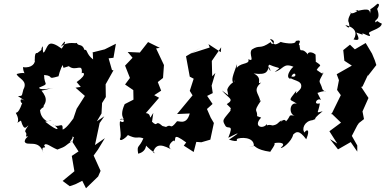

<svg xmlns="http://www.w3.org/2000/svg" viewBox="-20 -778 2062 1027"><path d="M375 -45 368 -18 400 32 364 56 378 138 315 190 353 218 382 208 420 189 440 229 505 166 518 136 481 54 504 22 541 -39 488 -2 513 -120 538 -156 498 -129 523 -171 526 -227 546 -259 545 -327 587 -402 579 -403 561 -466 587 -469 600 -544 540 -514 472 -497 476 -499 478 -460C439 -490 449 -516 432 -511C419 -549 398 -527 390 -550C394 -540 344 -562 305 -528C332 -572 337 -558 310 -518C242 -568 238 -533 233 -530C210 -481 209 -491 209 -531C191 -507 218 -521 179 -494C156 -502 173 -412 164 -461C174 -443 150 -411 103 -419C107 -358 138 -402 69 -382C76 -358 132 -348 105 -299C95 -265 103 -265 76 -264L112 -240C76 -262 94 -219 99 -228C74 -153 60 -185 66 -171C97 -117 48 -109 92 -133C110 -70 122 -103 132 -107C96 -57 129 -84 119 -48C145 -51 114 -45 112 -21C121 9 191 -39 212 42C193 -10 236 25 216 0C225 -19 249 7 287 22C340 3 323 3 369 -25C324 -1 396 -49 355 -50ZM348 -424C386 -392 424 -447 417 -384C418 -395 457 -386 390 -339L412 -313L384 -309L434 -265L390 -196L372 -143C375 -150 338 -91 315 -85C318 -135 291 -84 260 -116C305 -86 297 -67 222 -127C270 -139 261 -131 233 -130C253 -121 193 -134 194 -197C239 -205 193 -236 189 -183C231 -226 237 -250 202 -293L266 -308C257 -305 186 -293 190 -310C248 -334 215 -320 216 -377C275 -372 224 -350 293 -370C299 -396 315 -444 328 -436C360 -454 301 -457 320 -415Z M849 -104C806 -143 829 -90 790 -130C790 -130 790 -94 800 -174C768 -121 799 -170 760 -173L831 -255L805 -269L842 -293L824 -339L852 -361L857 -430L815 -519L835 -522C814 -532 793 -543 772 -553L728 -497L663 -500L689 -469L649 -427L675 -361L649 -326L693 -296L694 -245L647 -221C608 -135 670 -143 620 -138C645 -157 653 -111 623 -130C614 -116 634 -50 621 -35C624 -9 690 -75 657 -59C718 -28 708 -52 747 -38C723 18 711 -6 719 44C773 32 763 -25 755 -5C801 42 826 48 799 38C818 -37 891 24 907 25C853 12 921 -46 913 -19C923 -36 901 -71 976 -16L963 1L1016 35L1030 -19L1057 -17L1105 -31L1124 -120L1107 -149L1087 -195L1117 -222L1088 -265L1118 -280L1112 -320L1132 -388L1115 -370L1113 -452L1163 -525L1161 -499L1095 -542L1102 -524L1002 -492L1055 -524L975 -477L995 -368L1016 -357L995 -292L1010 -268L927 -168L995 -171C976 -100 929 -139 925 -127C886 -78 901 -120 868 -99Z M1201 -269 1167 -294C1204 -250 1236 -248 1193 -221C1227 -188 1210 -204 1213 -186C1173 -136 1167 -137 1184 -108C1196 -80 1235 -124 1201 -41C1269 -76 1265 -71 1205 -31C1262 -13 1246 -34 1246 -34C1263 -44 1339 -48 1338 2C1288 11 1328 4 1338 3C1344 -1 1346 23 1426 34C1424 33 1462 -14 1445 -12C1478 -19 1514 -13 1482 12C1486 21 1541 -21 1548 -58C1565 -74 1579 -85 1618 -33C1643 -92 1617 -86 1609 -69C1592 -89 1610 -131 1651 -135C1693 -152 1630 -122 1706 -183C1664 -172 1683 -172 1691 -225C1651 -215 1677 -259 1697 -243L1678 -281C1741 -304 1725 -275 1705 -300C1690 -354 1677 -326 1710 -388C1695 -397 1728 -365 1674 -404C1691 -436 1715 -417 1648 -462C1678 -422 1667 -457 1668 -486C1644 -508 1611 -497 1635 -476C1589 -541 1588 -479 1582 -537C1568 -537 1606 -570 1562 -559C1564 -535 1486 -550 1482 -554C1447 -533 1449 -536 1424 -570C1465 -561 1435 -527 1428 -553C1367 -510 1372 -542 1327 -513C1308 -489 1346 -444 1308 -461C1320 -429 1255 -448 1241 -403C1247 -407 1245 -398 1248 -435C1229 -380 1211 -345 1233 -332C1234 -390 1226 -319 1247 -349C1205 -331 1193 -298 1196 -295ZM1561 -269 1565 -292C1516 -230 1531 -251 1568 -223C1527 -236 1522 -160 1562 -158C1516 -166 1540 -160 1510 -129C1497 -155 1466 -103 1487 -135C1464 -122 1468 -112 1439 -107C1392 -119 1409 -87 1408 -115C1387 -84 1331 -101 1377 -149C1355 -155 1338 -169 1354 -147C1363 -200 1327 -168 1376 -240C1329 -240 1318 -241 1352 -226L1371 -243C1361 -282 1332 -296 1377 -337C1346 -321 1392 -359 1337 -385C1416 -374 1408 -403 1419 -419C1443 -373 1402 -421 1421 -432C1480 -406 1487 -424 1449 -393C1502 -409 1492 -446 1558 -418C1562 -446 1494 -367 1533 -356C1556 -422 1583 -348 1527 -373C1530 -343 1603 -355 1590 -308C1575 -278 1521 -262 1566 -234Z M1891 0 1862 -51 1891 -107 1900 -120 1927 -141 1919 -182 1951 -254 1912 -313 1919 -315 1949 -379 1947 -371 1993 -430 1985 -455 1970 -491 1936 -548 1878 -514 1852 -539 1816 -510 1822 -453 1862 -427 1781 -381 1793 -349 1783 -297 1803 -269 1752 -165 1751 -173 1804 -122 1742 -76 1784 -10 1745 -34 1788 21 1856 -18 1891 33ZM1921 -592C1903 -617 1977 -563 1955 -597C1941 -611 2021 -621 2022 -652C1995 -662 2003 -672 1989 -658C1977 -677 2023 -665 1996 -734C1968 -695 2028 -758 1999 -758C1936 -701 1971 -756 1959 -705C1962 -745 1904 -718 1880 -719C1921 -739 1869 -695 1853 -710C1870 -716 1834 -684 1845 -657C1837 -687 1868 -599 1827 -644C1902 -626 1881 -580 1871 -567C1901 -560 1905 -566 1886 -604Z"/></svg>

Font: Asimov Aggro
Style: It
Weight: 500
Designer: Google
Version: Version 2.000980; 2014